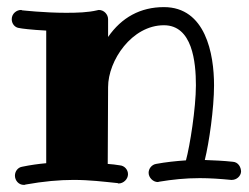

<svg xmlns="http://www.w3.org/2000/svg" viewBox="-20 -505 701 540"><path d="M658 -22C658 -35 650 -49 635 -50C608 -53 581 -54 556 -55C568 -103 582 -200 582 -265C582 -354 558 -485 441 -485C375 -485 322 -456 284 -401V-451C284 -464 273 -477 258 -477C256 -477 254 -476 253 -476C228 -470 197 -469 166 -469C104 -469 43 -476 42 -476C41 -477 40 -477 39 -477C27 -477 13 -467 13 -451C13 -438 22 -427 35 -426C38 -425 69 -421 110 -419V-46C88 -44 66 -41 42 -36C30 -34 22 -23 22 -11C22 2 32 15 47 15C49 15 50 15 52 14C102 5 147 1 187 1C232 1 272 6 311 10C312 11 313 11 314 11C327 11 340 -1 340 -15C340 -28 330 -39 317 -40C306 -42 295 -43 283 -44L284 -259V-260C284 -335 351 -434 441 -434C521 -434 531 -331 531 -265C531 -201 514 -94 503 -54C474 -52 446 -49 419 -44C407 -42 398 -31 398 -19C398 -6 410 7 424 7C425 7 427 6 428 6C464 0 501 -4 542 -4C570 -4 599 -2 630 1C631 1 632 1 632 1C645 1 657 -9 658 -22Z"/></svg>

Font: Ribeye
Style: Regular
Weight: 400
Designer: Astigmatic (AOETI)
Foundry: Astigmatic (AOETI)
Version: Version 1.000